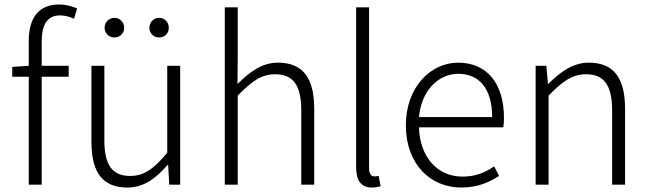

<svg xmlns="http://www.w3.org/2000/svg" viewBox="-20 -828 2915 861"><path d="M326 -790C301 -801 273 -808 246 -808C156 -808 109 -751 109 -645V-533L35 -528V-484H109V0H167V-484H288V-533H167V-642C167 -717 192 -759 249 -759C269 -759 290 -754 312 -744Z M551 13C625 13 679 -28 731 -88H734L739 0H788V-533H730V-143C670 -71 626 -39 564 -39C482 -39 448 -90 448 -199V-533H390V-192C390 -55 440 13 551 13ZM493 -660C518 -660 537 -679 537 -703C537 -728 518 -748 493 -748C468 -748 449 -728 449 -703C449 -679 468 -660 493 -660ZM694 -660C719 -660 737 -679 737 -703C737 -728 719 -748 694 -748C668 -748 650 -728 650 -703C650 -679 668 -660 694 -660Z M988 0H1046V-399C1108 -463 1152 -495 1214 -495C1296 -495 1331 -444 1331 -333V0H1389V-341C1389 -478 1338 -547 1227 -547C1154 -547 1099 -505 1045 -451L1046 -567V-795H988Z M1648 13C1667 13 1677 10 1687 7L1678 -39C1667 -37 1663 -37 1659 -37C1645 -37 1635 -48 1635 -73V-795H1577V-79C1577 -17 1600 13 1648 13Z M2048 13C2125 13 2175 -12 2218 -39L2196 -82C2156 -54 2111 -36 2054 -36C1939 -36 1862 -127 1859 -257H2237C2239 -270 2240 -284 2240 -299C2240 -455 2163 -547 2034 -547C1913 -547 1800 -439 1800 -266C1800 -91 1911 13 2048 13ZM1859 -303C1870 -425 1948 -497 2035 -497C2128 -497 2187 -432 2187 -303Z M2382 0H2440V-399C2502 -463 2546 -495 2608 -495C2690 -495 2725 -444 2725 -333V0H2783V-341C2783 -478 2732 -547 2621 -547C2548 -547 2493 -505 2439 -452H2437L2430 -533H2382Z"/></svg>

Font: Noto Sans T Chinese Light
Style: Regular
Weight: 300
Designer: Ryoko NISHIZUKA (kana & ideographs); Paul D. Hunt (Latin, Greek & Cyrillic); Wenlong ZHANG (bopomofo); Sandoll Communica
Foundry: Adobe Systems Incorporated
Version: Version 1.000;PS 1;hotconv 1.0.78;makeotf.lib2.5.61930